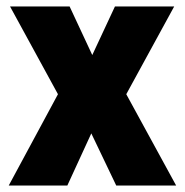

<svg xmlns="http://www.w3.org/2000/svg" viewBox="-20 -573 570 593"><path d="M7 0 159 -282 11 -553H195L265 -403L335 -553H518L370 -282L524 0H339L262 -161L188 0Z"/></svg>

Font: Noto Sans Mono Condensed Black
Style: Regular
Weight: 900
Width: 3
Designer: Monotype Design Team
Foundry: Monotype Imaging Inc.
Version: Version 2.014